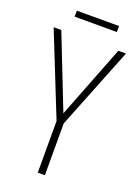

<svg xmlns="http://www.w3.org/2000/svg" viewBox="-156 -899 699 965"><g transform="rotate(20 193.5 -416.0)"><path d="M307 -832H81V-800H307ZM194 -324 41 -714H0L175 -276V0H213V-277L387 -714H346Z"/></g></svg>

Font: Noto Sans Condensed ExtraLight
Style: Regular
Weight: 200
Width: 3
Designer: Monotype Design Team
Foundry: Monotype Imaging Inc.
Version: Version 2.013